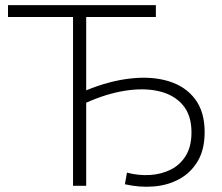

<svg xmlns="http://www.w3.org/2000/svg" viewBox="-20 -720 859 744"><path d="M263 0V-654H11V-700H584V-654H314V-370Q404 -407 487 -416Q570 -425 634.5 -405Q699 -385 736 -336Q773 -287 773 -208Q773 -141 746.5 -96Q720 -51 675.5 -26.5Q631 -2 576 2.5Q521 7 464 -6L472 -51Q518 -39 562.5 -42Q607 -45 643 -63.5Q679 -82 700.5 -117.5Q722 -153 722 -207Q722 -274 688 -313.5Q654 -353 596 -366.5Q538 -380 465 -368.5Q392 -357 314 -322V0Z"/></svg>

Font: Montserrat Light
Style: Regular
Weight: 300
Designer: Julieta Ulanovsky
Foundry: Julieta Ulanovsky
Version: Version 9.000; ttfautohint (v1.8.4.7-5d5b)